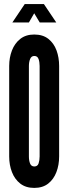

<svg xmlns="http://www.w3.org/2000/svg" viewBox="-20 -912 334 940"><path d="M147.5 8Q106.5 8 79.2 -13.2Q52 -34.5 38.5 -69.5Q25 -104.5 25 -146V-589Q25 -630 38.5 -665Q52 -700 79.2 -721.5Q106.5 -743 147.5 -743Q190 -743 217 -721.5Q244 -700 256.8 -665Q269.5 -630 269.5 -589V-146Q269.5 -104.5 256.2 -69.5Q243 -34.5 216 -13.2Q189 8 147.5 8ZM148 -97Q164 -97 169 -112.2Q174 -127.5 174 -146V-589Q174 -608 168.8 -623Q163.5 -638 148 -638Q133.5 -638 127.5 -623.2Q121.5 -608.5 121.5 -589V-146Q121.5 -126 127.2 -111.5Q133 -97 148 -97ZM40.5 -802 101 -892H195L255.5 -802H174.5L147.5 -847L121.5 -802Z"/></svg>

Font: League Gothic SemiCondensed
Style: Regular
Weight: 400
Width: 4
Designer: The League of Moveable Type
Version: Version 2.001